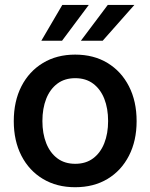

<svg xmlns="http://www.w3.org/2000/svg" viewBox="-20 -765 623 796"><path d="M291.5 11.2Q215.3 11.2 158 -23.2Q100.6 -57.6 68.8 -119.4Q37.1 -181.2 37.1 -262.7Q37.1 -345.2 68.8 -407.2Q100.6 -469.2 158 -503.9Q215.3 -538.6 291.5 -538.6Q368.7 -538.6 425.8 -503.9Q482.9 -469.2 514.6 -407.2Q546.4 -345.2 546.4 -262.7Q546.4 -181.2 514.6 -119.4Q482.9 -57.6 425.8 -23.2Q368.7 11.2 291.5 11.2ZM292 -85.9Q335.9 -85.9 366.2 -108.6Q396.5 -131.3 412.4 -171.4Q428.2 -211.4 428.2 -263.2Q428.2 -315.4 412.4 -355.5Q396.5 -395.5 366.2 -418.2Q335.9 -440.9 292 -440.9Q248 -440.9 217.8 -418.2Q187.5 -395.5 171.6 -355.5Q155.8 -315.4 155.8 -263.2Q155.8 -211.4 171.6 -171.4Q187.5 -131.3 217.8 -108.6Q248 -85.9 292 -85.9ZM315.4 -596.2 426.8 -744.6H537.1L405.8 -596.2ZM151.4 -596.2 238.3 -744.6H348.1L237.3 -596.2Z"/></svg>

Font: Inter Cardless Tabular Medium
Style: Regular
Weight: 500
Designer: Rasmus Andersson
Foundry: rsms
Version: Version 4.000;git-4fc901f